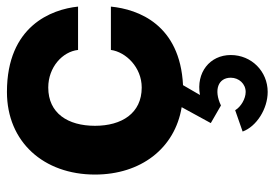

<svg xmlns="http://www.w3.org/2000/svg" viewBox="-142 -408 810 567"><g transform="rotate(-90 263.5 -125.0)"><path d="M288 -112C212 -112 175 -171 175 -250C175 -330 212 -388 288 -388C348 -388 394 -346 399 -300H527C519 -378 470 -510 275 -510C127 -510 31 -401 31 -250C31 -115 108 -14 230 6L183 92L235 122C281 100 317 114 317 151C317 175 299 195 275 195C255 195 231 181 221 164L158 186C173 227 225 260 275 260C336 260 384 212 384 151C384 89 332 48 266 60L295 10C474 1 519 -122 527 -203H399C393 -159 348 -112 288 -112Z"/></g></svg>

Font: Oakes Bold
Style: Regular
Weight: 700
Designer: Samuel Oakes
Foundry: Samuel Oakes
Version: Version 1.003;PS 001.003;hotconv 1.0.88;makeotf.lib2.5.64775